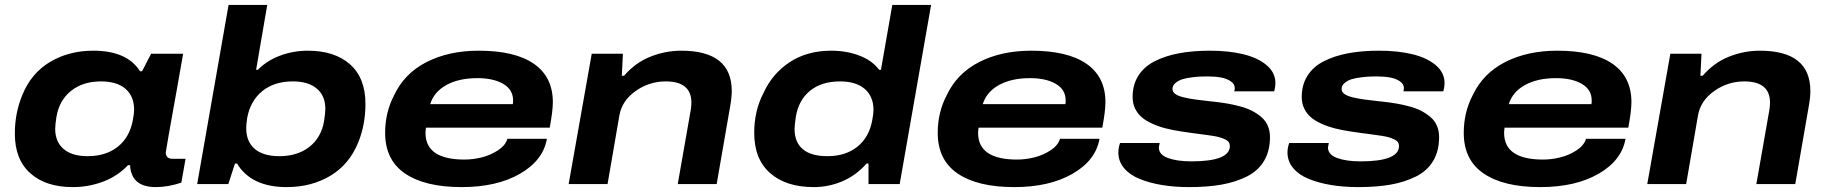

<svg xmlns="http://www.w3.org/2000/svg" viewBox="-20 -744 7387 776"><path d="M273.9 12.2Q165.5 12.2 102.8 -43.5Q40 -99.1 40 -204.1Q40 -286.6 69.8 -358.9Q105.5 -447.8 181.9 -493.4Q258.3 -539.1 356.9 -539.1Q493.7 -539.1 545.9 -456.1H554.2L590.8 -526.9H720.2L698.2 -401.9Q649.9 -133.8 649.9 -127.9Q649.9 -102.1 678.2 -102.1H730L712.9 -5.9Q660.2 12.2 608.9 12.2Q542 12.2 518.1 -28.8Q505.9 -52.2 505.9 -76.2H497.1Q455.6 -32.2 397 -10Q338.4 12.2 273.9 12.2ZM334 -112.8Q408.7 -112.8 456.8 -151.6Q504.9 -190.4 517.1 -259.8Q522 -283.7 522 -300.8Q522 -355 487.3 -385Q452.6 -415 388.2 -415Q314.9 -415 267.1 -376.7Q219.2 -338.4 208 -271Q203.1 -238.8 203.1 -223.1Q203.1 -170.9 237.1 -141.8Q271 -112.8 334 -112.8Z M1138.7 12.2Q995.6 12.2 938 -83H929.7L902.8 0H776.9L903.8 -724.1H1060.1L1015.1 -461.9H1022Q1059.1 -499.5 1112.5 -519.3Q1166 -539.1 1224.1 -539.1Q1332.5 -539.1 1394.8 -483.9Q1457 -428.7 1457 -324.2Q1457 -239.3 1427.7 -168Q1391.6 -79.1 1314.9 -33.4Q1238.3 12.2 1138.7 12.2ZM1108.9 -112.8Q1182.6 -112.8 1230.7 -150.6Q1278.8 -188.5 1290 -255.9Q1294.9 -288.1 1294.9 -304.2Q1294.9 -356.4 1260.7 -385.7Q1226.6 -415 1163.1 -415Q1088.4 -415 1040 -375.7Q991.7 -336.4 979 -267.1Q975.1 -241.7 975.1 -226.1Q975.1 -171.9 1009.5 -142.3Q1043.9 -112.8 1108.9 -112.8Z M1845.7 12.2Q1698.2 12.2 1617.4 -42.5Q1536.6 -97.2 1536.6 -207Q1536.6 -290 1572.8 -358.9Q1614.3 -447.3 1704.1 -493.2Q1793.9 -539.1 1914.6 -539.1Q2061.5 -539.1 2137.9 -486.1Q2214.4 -433.1 2214.4 -331.1Q2214.4 -295.4 2201.7 -228H1701.7Q1699.7 -214.4 1699.7 -207Q1699.7 -99.1 1857.4 -99.1Q1891.6 -99.1 1927 -107.9Q1962.4 -116.7 1992.7 -136.5Q2022.9 -156.2 2030.8 -183.1H2190.4Q2175.3 -95.7 2081.5 -41.7Q1987.8 12.2 1845.7 12.2ZM1718.8 -323.2H2052.7Q2053.7 -328.1 2053.7 -337.9Q2053.7 -381.8 2013.9 -405Q1974.1 -428.2 1909.7 -428.2Q1834.5 -428.2 1784.2 -400.4Q1733.9 -372.6 1718.8 -323.2Z M2278.3 0 2371.6 -526.9H2497.6L2493.2 -438H2502.4Q2548.3 -491.2 2609.1 -515.1Q2669.9 -539.1 2733.4 -539.1Q2937.5 -539.1 2937.5 -376Q2937.5 -350.6 2931.2 -314.9L2876.5 0H2719.2L2771.5 -297.9Q2774.4 -314.5 2774.4 -329.1Q2774.4 -415 2670.4 -415Q2604 -415 2548.8 -376Q2493.7 -336.9 2483.4 -277.8L2435.5 0Z M3269.5 12.2Q3156.7 12.2 3092.5 -44.4Q3028.3 -101.1 3028.3 -207Q3028.3 -295.9 3065.4 -367.2Q3101.1 -446.3 3171.6 -492.7Q3242.2 -539.1 3339.4 -539.1Q3402.3 -539.1 3454.1 -519Q3505.9 -499 3533.2 -461.9H3540.5L3586.4 -724.1H3743.2L3616.2 0H3490.2V-83H3482.4Q3439.9 -34.7 3384.3 -11.2Q3328.6 12.2 3269.5 12.2ZM3324.2 -112.8Q3397.9 -112.8 3445.6 -151.4Q3493.2 -189.9 3505.4 -258.8Q3510.3 -282.7 3510.3 -299.8Q3510.3 -354 3475.1 -384.5Q3439.9 -415 3375.5 -415Q3299.8 -415 3253.4 -376.7Q3207 -338.4 3196.3 -271Q3191.4 -237.3 3191.4 -222.2Q3191.4 -169.4 3224.6 -141.1Q3257.8 -112.8 3324.2 -112.8Z M4079.1 12.2Q3931.6 12.2 3850.8 -42.5Q3770 -97.2 3770 -207Q3770 -290 3806.2 -358.9Q3847.7 -447.3 3937.5 -493.2Q4027.3 -539.1 4147.9 -539.1Q4294.9 -539.1 4371.3 -486.1Q4447.8 -433.1 4447.8 -331.1Q4447.8 -295.4 4435.1 -228H3935.1Q3933.1 -214.4 3933.1 -207Q3933.1 -99.1 4090.8 -99.1Q4125 -99.1 4160.4 -107.9Q4195.8 -116.7 4226.1 -136.5Q4256.3 -156.2 4264.2 -183.1H4423.8Q4408.7 -95.7 4314.9 -41.7Q4221.2 12.2 4079.1 12.2ZM3952.1 -323.2H4286.1Q4287.1 -328.1 4287.1 -337.9Q4287.1 -381.8 4247.3 -405Q4207.5 -428.2 4143.1 -428.2Q4067.9 -428.2 4017.6 -400.4Q3967.3 -372.6 3952.1 -323.2Z M4786.6 12.2Q4727.5 12.2 4677 3.9Q4626.5 -4.4 4586.2 -20.8Q4545.9 -37.1 4522.9 -64.7Q4500 -92.3 4500 -127.9Q4500 -146 4506.8 -166H4667Q4663.6 -148.9 4663.6 -147.9Q4663.6 -119.1 4700.4 -105.5Q4737.3 -91.8 4794.9 -91.8Q4950.7 -91.8 4950.7 -153.8Q4950.7 -162.6 4946.3 -169.2Q4941.9 -175.8 4931.6 -180.7Q4921.4 -185.5 4909.9 -189Q4898.4 -192.4 4879.2 -195.3Q4859.9 -198.2 4843.3 -200.4Q4826.7 -202.6 4800 -206.1Q4773.4 -209.5 4752.9 -212.9Q4718.3 -218.3 4690.7 -225.3Q4663.1 -232.4 4637.5 -243.9Q4611.8 -255.4 4594.7 -270Q4577.6 -284.7 4567.6 -305.4Q4557.6 -326.2 4557.6 -352.1Q4557.6 -401.4 4580.8 -438Q4604 -474.6 4646.5 -496.3Q4689 -518.1 4744.6 -528.6Q4800.3 -539.1 4869.6 -539.1Q4945.8 -539.1 5004.6 -524.9Q5063.5 -510.7 5099.1 -480.7Q5134.8 -450.7 5134.8 -408.2Q5134.8 -393.6 5129.9 -375H4968.8Q4970.7 -384.8 4970.7 -387.2Q4970.7 -403.8 4954.8 -415Q4939 -426.3 4915.3 -430.7Q4891.6 -435.1 4860.8 -435.1Q4846.2 -435.1 4833.3 -434.6Q4820.3 -434.1 4797.6 -431.4Q4774.9 -428.7 4759 -423.8Q4743.2 -418.9 4731 -408.7Q4718.8 -398.4 4718.8 -384.8Q4718.8 -372.6 4730 -364.3Q4741.2 -356 4763.9 -350.6Q4786.6 -345.2 4809.8 -342Q4833 -338.9 4867.7 -335Q4872.1 -334.5 4874.3 -334.2Q4876.5 -334 4880.1 -333.7Q4883.8 -333.5 4886.7 -333Q4917 -329.6 4940.9 -325.4Q4964.8 -321.3 4992.4 -314Q5020 -306.6 5040.3 -296.1Q5060.5 -285.6 5077.6 -271.2Q5094.7 -256.8 5103.8 -236.1Q5112.8 -215.3 5112.8 -189.9Q5112.8 -133.8 5088.9 -93.8Q5064.9 -53.7 5020 -31Q4975.1 -8.3 4918 2Q4860.8 12.2 4786.6 12.2Z M5470.2 12.2Q5411.1 12.2 5360.6 3.9Q5310.1 -4.4 5269.8 -20.8Q5229.5 -37.1 5206.5 -64.7Q5183.6 -92.3 5183.6 -127.9Q5183.6 -146 5190.4 -166H5350.6Q5347.2 -148.9 5347.2 -147.9Q5347.2 -119.1 5384 -105.5Q5420.9 -91.8 5478.5 -91.8Q5634.3 -91.8 5634.3 -153.8Q5634.3 -162.6 5629.9 -169.2Q5625.5 -175.8 5615.2 -180.7Q5605 -185.5 5593.5 -189Q5582 -192.4 5562.7 -195.3Q5543.5 -198.2 5526.9 -200.4Q5510.3 -202.6 5483.6 -206.1Q5457 -209.5 5436.5 -212.9Q5401.9 -218.3 5374.3 -225.3Q5346.7 -232.4 5321 -243.9Q5295.4 -255.4 5278.3 -270Q5261.2 -284.7 5251.2 -305.4Q5241.2 -326.2 5241.2 -352.1Q5241.2 -401.4 5264.4 -438Q5287.6 -474.6 5330.1 -496.3Q5372.6 -518.1 5428.2 -528.6Q5483.9 -539.1 5553.2 -539.1Q5629.4 -539.1 5688.2 -524.9Q5747.1 -510.7 5782.7 -480.7Q5818.4 -450.7 5818.4 -408.2Q5818.4 -393.6 5813.5 -375H5652.3Q5654.3 -384.8 5654.3 -387.2Q5654.3 -403.8 5638.4 -415Q5622.6 -426.3 5598.9 -430.7Q5575.2 -435.1 5544.4 -435.1Q5529.8 -435.1 5516.8 -434.6Q5503.9 -434.1 5481.2 -431.4Q5458.5 -428.7 5442.6 -423.8Q5426.8 -418.9 5414.6 -408.7Q5402.3 -398.4 5402.3 -384.8Q5402.3 -372.6 5413.6 -364.3Q5424.8 -356 5447.5 -350.6Q5470.2 -345.2 5493.4 -342Q5516.6 -338.9 5551.3 -335Q5555.7 -334.5 5557.9 -334.2Q5560.1 -334 5563.7 -333.7Q5567.4 -333.5 5570.3 -333Q5600.6 -329.6 5624.5 -325.4Q5648.4 -321.3 5676 -314Q5703.6 -306.6 5723.9 -296.1Q5744.1 -285.6 5761.2 -271.2Q5778.3 -256.8 5787.4 -236.1Q5796.4 -215.3 5796.4 -189.9Q5796.4 -133.8 5772.5 -93.8Q5748.5 -53.7 5703.6 -31Q5658.7 -8.3 5601.6 2Q5544.4 12.2 5470.2 12.2Z M6205.1 12.2Q6057.6 12.2 5976.8 -42.5Q5896 -97.2 5896 -207Q5896 -290 5932.1 -358.9Q5973.6 -447.3 6063.5 -493.2Q6153.3 -539.1 6273.9 -539.1Q6420.9 -539.1 6497.3 -486.1Q6573.7 -433.1 6573.7 -331.1Q6573.7 -295.4 6561 -228H6061Q6059.1 -214.4 6059.1 -207Q6059.1 -99.1 6216.8 -99.1Q6251 -99.1 6286.4 -107.9Q6321.8 -116.7 6352.1 -136.5Q6382.3 -156.2 6390.1 -183.1H6549.8Q6534.7 -95.7 6440.9 -41.7Q6347.2 12.2 6205.1 12.2ZM6078.1 -323.2H6412.1Q6413.1 -328.1 6413.1 -337.9Q6413.1 -381.8 6373.3 -405Q6333.5 -428.2 6269 -428.2Q6193.8 -428.2 6143.6 -400.4Q6093.3 -372.6 6078.1 -323.2Z M6637.7 0 6731 -526.9H6856.9L6852.5 -438H6861.8Q6907.7 -491.2 6968.5 -515.1Q7029.3 -539.1 7092.8 -539.1Q7296.9 -539.1 7296.9 -376Q7296.9 -350.6 7290.5 -314.9L7235.8 0H7078.6L7130.9 -297.9Q7133.8 -314.5 7133.8 -329.1Q7133.8 -415 7029.8 -415Q6963.4 -415 6908.2 -376Q6853 -336.9 6842.8 -277.8L6794.9 0Z"/></svg>

Font: Archivo Expanded
Style: Bold Italic
Weight: 700
Width: 7
Italic angle: -10°
Designer: Hector Gatti
Foundry: Omnibus-Type
Version: Version 2.001